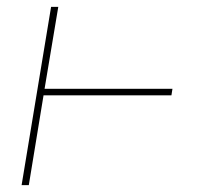

<svg xmlns="http://www.w3.org/2000/svg" viewBox="-20 -540 640 560"><path d="M43 0 129 -520H150L110 -281H483L480 -262H107L64 0Z"/></svg>

Font: Iosevka SS04 Thin Extended
Style: Italic
Weight: 100
Width: 7
Italic angle: -9°
Monospace: yes
Designer: Belleve Invis
Foundry: Belleve Invis
Version: Version 19.0.0; ttfautohint (v1.8.4)